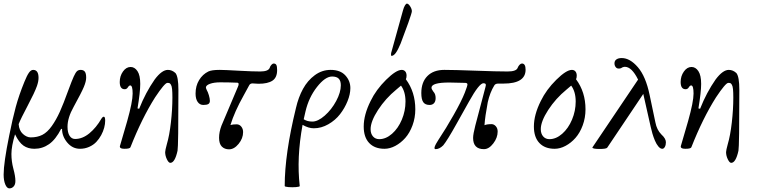

<svg xmlns="http://www.w3.org/2000/svg" viewBox="-46 -811 4183 1061"><path d="M-25.9 153.8Q-25.9 88.9 4.9 -62Q23.4 -154.8 41 -219.7Q58.6 -284.7 88.9 -358.9Q103 -394 114 -409.4Q125 -424.8 137.2 -424.8Q167 -424.8 167 -380.9Q167 -361.3 158.2 -335.9Q145.5 -299.8 107.2 -227.5Q68.8 -155.3 57.1 -125Q59.6 -89.8 80.6 -70.8Q101.6 -51.8 124 -51.8Q160.6 -51.8 188.2 -65.9Q215.8 -80.1 240.2 -114.5Q264.6 -148.9 284.7 -193.4Q304.7 -237.8 331.1 -311Q351.6 -366.7 361.6 -388.4Q371.6 -410.2 379.4 -417.5Q387.2 -424.8 399.9 -424.8Q415 -424.8 422.6 -415.3Q430.2 -405.8 430.2 -381.8Q430.2 -361.3 417.2 -330.3Q404.3 -299.3 360.8 -220.2Q327.1 -160.2 327.1 -110.8Q327.1 -78.6 338.4 -60.8Q349.6 -43 369.1 -43Q409.7 -43 447.8 -74.2Q485.8 -105.5 514.2 -154.8Q521 -166 527.8 -166Q535.2 -166 535.2 -144Q535.2 -126 529.8 -105.5Q524.4 -85 513.2 -64.2Q502 -43.5 486.1 -26.6Q470.2 -9.8 446.5 0.7Q422.9 11.2 396 11.2Q354.5 11.2 325.7 -23.2Q296.9 -57.6 296.9 -98.1L292 -99.1Q261.7 -40 225.1 -14.4Q188.5 11.2 144 11.2Q108.9 11.2 83.7 -6.3Q58.6 -23.9 37.1 -68.8Q17.1 -2.9 17.1 40Q17.1 80.6 27.8 121.1Q39.1 162.6 39.1 189Q39.1 209 29.3 219.5Q19.5 230 5.9 230Q-7.8 230 -16.8 208.3Q-25.9 186.5 -25.9 153.8Z M895 88.9Q885.7 88.9 876.2 69.1Q866.7 49.3 866.7 29.8Q866.7 20 876 -14.2Q890.1 -61.5 898.4 -134Q906.7 -206.5 906.7 -272Q906.7 -300.8 905 -318.1Q903.3 -335.4 898.7 -342.8Q894 -350.1 890.4 -351.6Q886.7 -353 878.9 -353Q864.3 -353 811 -272.9Q737.8 -157.2 674.8 2.9Q671.4 11.2 642.1 11.2Q616.7 11.2 616.7 0Q615.7 -2.9 616.7 -3.9L656.7 -141.1Q687 -248.5 687 -293.9Q687 -338.9 673.8 -338.9Q667 -338.9 660.6 -328.4Q654.3 -317.9 643.1 -317.9Q615.7 -317.9 615.7 -357.9Q615.7 -390.6 633.5 -415.8Q651.4 -440.9 675.8 -440.9Q698.2 -440.9 713.6 -418Q729 -395 729 -347.2Q729 -302.2 713.9 -211.9L723.1 -210Q758.8 -300.3 809.1 -372.1Q848.6 -424.8 881.8 -424.8Q904.8 -424.8 923.8 -407.2Q939.9 -387.2 939.9 -314Q939.9 -2 935.1 22Q920.4 88.9 895 88.9Z M1219.7 14.2Q1195.3 14.2 1179.9 -1Q1164.6 -16.1 1164.6 -49.8Q1164.6 -81.5 1177.7 -116.2L1268.6 -331.1Q1278.3 -352.5 1265.6 -354Q1215.8 -356 1171.4 -356Q1136.7 -356 1114.3 -347.9Q1091.8 -339.8 1091.8 -327.1Q1091.8 -324.2 1096.7 -313Q1102.5 -303.7 1108.2 -284.9Q1113.8 -266.1 1113.8 -253.9Q1113.8 -241.2 1105.2 -236.1Q1096.7 -231 1077.6 -231Q1058.1 -231 1046.4 -247.6Q1034.7 -264.2 1034.7 -293.9Q1034.7 -336.4 1054.2 -368.4Q1073.7 -400.4 1105.5 -416Q1123.5 -424.8 1168.5 -424.8Q1193.4 -424.8 1279.8 -419.9Q1350.6 -416 1391.6 -416Q1436.5 -416 1444.3 -436Q1447.3 -446.3 1454.1 -453.1Q1460.9 -460 1465.8 -460Q1477.1 -460 1481.2 -451.9Q1485.4 -443.8 1485.4 -423.8Q1485.4 -382.3 1459.5 -365.2Q1433.6 -348.1 1382.8 -348.1Q1376 -348.1 1365.7 -349.1Q1355.5 -350.1 1349.6 -350.1Q1335.9 -350.1 1330.6 -338.9L1300.8 -284.2Q1249.5 -192.9 1227.5 -120.1Q1240.7 -124 1261.7 -124Q1276.9 -124 1287.1 -111.6Q1297.4 -99.1 1297.4 -81.1Q1297.4 -46.4 1272.7 -16.1Q1248 14.2 1219.7 14.2Z M1527.3 216.8Q1527.3 39.1 1589.4 -213.9Q1603 -273.4 1628.4 -319.8Q1653.8 -366.2 1693.6 -395.5Q1733.4 -424.8 1781.2 -424.8Q1834.5 -424.8 1862.3 -394.5Q1890.1 -364.3 1890.1 -324.2Q1890.1 -290.5 1874.5 -252Q1858.9 -213.4 1833 -179.9Q1807.1 -146.5 1768.3 -124.3Q1729.5 -102.1 1688 -102.1Q1658.7 -102.1 1626 -121.1Q1592.3 61.5 1610.4 216.8Q1610.8 221.2 1590.1 222.9Q1569.3 224.6 1548.3 222.9Q1527.3 221.2 1527.3 216.8ZM1642.1 -194.8Q1638.7 -182.1 1632.3 -151.9Q1651.9 -139.2 1680.2 -139.2Q1710.9 -139.2 1748.5 -172.1Q1786.1 -205.1 1811.8 -252.9Q1837.4 -300.8 1837.4 -339.8Q1837.4 -364.7 1825.7 -376.5Q1814 -388.2 1789.1 -388.2Q1751 -388.2 1705.6 -330.3Q1660.2 -272.5 1642.1 -194.8Z M2116.7 -502Q2114.7 -505.4 2114.7 -511.2Q2114.7 -517.1 2115.7 -519L2180.7 -752.9Q2185.5 -771 2191.7 -781Q2197.8 -791 2202.6 -791Q2210.9 -791 2220.5 -776.1Q2230 -761.2 2230 -749Q2230 -740.2 2210 -684.1L2168 -570.8Q2153.3 -535.2 2141.1 -518.6Q2128.9 -502 2116.7 -502ZM2078.6 11.2Q2024.4 11.2 1994.1 -20.8Q1963.9 -52.7 1963.9 -111.8Q1963.9 -176.8 2002 -252.9Q2032.2 -315.4 2087.6 -370.1Q2143.1 -424.8 2173.8 -424.8Q2186 -424.8 2193.4 -416.3Q2200.7 -407.7 2200.7 -393.1Q2200.7 -380.9 2196.8 -373Q2249 -302.7 2249 -207Q2249 -160.2 2233.6 -118.4Q2218.3 -76.7 2193.6 -48.8Q2168.9 -21 2138.7 -4.9Q2108.4 11.2 2078.6 11.2ZM2002 -97.2Q2002 -72.3 2015.1 -57.1Q2028.3 -42 2049.8 -42Q2086.4 -42 2120.4 -71.8Q2154.3 -101.6 2174.6 -149.9Q2194.8 -198.2 2194.8 -250Q2194.8 -304.2 2169.9 -337.9Q2147.5 -318.8 2144 -315.9Q2084.5 -267.1 2043.2 -203.6Q2002 -140.1 2002 -97.2Z M2361.3 13.2Q2343.3 13.2 2377 -38.6Q2379.4 -42.5 2382.3 -46.9Q2417 -98.6 2460.4 -175Q2503.9 -251.5 2522.5 -298.8Q2538.1 -338.4 2537.1 -345.7Q2536.1 -352.5 2525.4 -353Q2469.7 -355 2436.5 -355Q2338.4 -355 2338.4 -326.2Q2338.4 -318.4 2349.1 -304.2Q2361.3 -292 2361.3 -269Q2361.3 -250.5 2352.3 -240.7Q2343.3 -231 2328.1 -231Q2303.7 -231 2293 -246.3Q2282.2 -261.7 2282.2 -296.9Q2282.2 -356.9 2315.9 -390.9Q2349.6 -424.8 2409.2 -424.8Q2463.9 -424.8 2581.5 -420.4Q2699.2 -416 2759.3 -416Q2807.1 -416 2814.5 -436Q2818.4 -446.3 2825.2 -453.1Q2832 -460 2838.4 -460Q2858.4 -460 2858.4 -425.8Q2858.4 -349.1 2736.3 -349.1H2707.5Q2691.4 -349.1 2685.5 -338.9Q2661.6 -300.3 2649.4 -246.1Q2634.3 -166 2631.3 -119.1Q2644.5 -125 2670.4 -125Q2683.6 -125 2693.8 -113.5Q2704.1 -102.1 2704.1 -84Q2704.1 -49.8 2679.9 -18.3Q2655.8 13.2 2628.4 13.2Q2568.4 13.2 2568.4 -48.8Q2568.4 -69.8 2580.6 -117.2L2636.2 -328.1Q2640.1 -340.3 2637.9 -345.7Q2635.7 -351.1 2625.5 -351.1Q2602.1 -351.1 2546.4 -251L2477.5 -127.9Q2425.3 -34.2 2403.3 -7.8Q2382.3 13.2 2361.3 13.2Z M3019 11.2Q2964.8 11.2 2934.6 -20.8Q2904.3 -52.7 2904.3 -111.8Q2904.3 -176.8 2942.4 -252.9Q2972.7 -315.4 3028.1 -370.1Q3083.5 -424.8 3114.3 -424.8Q3126.5 -424.8 3133.8 -416.3Q3141.1 -407.7 3141.1 -393.1Q3141.1 -380.9 3137.2 -373Q3189.5 -302.7 3189.5 -207Q3189.5 -160.2 3174.1 -118.4Q3158.7 -76.7 3134 -48.8Q3109.4 -21 3079.1 -4.9Q3048.8 11.2 3019 11.2ZM2942.4 -97.2Q2942.4 -72.3 2955.6 -57.1Q2968.8 -42 2990.2 -42Q3026.9 -42 3060.8 -71.8Q3094.7 -101.6 3115 -149.9Q3135.3 -198.2 3135.3 -250Q3135.3 -304.2 3110.4 -337.9Q3087.9 -318.8 3084.5 -315.9Q3024.9 -267.1 2983.6 -203.6Q2942.4 -140.1 2942.4 -97.2Z M3267.6 12.2Q3227.5 12.2 3227.5 3.9L3480 -371.1Q3445.3 -441.9 3406.7 -441.9Q3401.4 -441.9 3391.6 -438Q3385.7 -432.1 3372.6 -432.1Q3362.3 -432.1 3356 -440.7Q3349.6 -449.2 3349.6 -460.9Q3349.6 -475.1 3360.4 -482.7Q3371.1 -490.2 3389.6 -490.2Q3435.1 -490.2 3478.8 -439.7Q3522.5 -389.2 3543.9 -286.1L3575.7 -134.8Q3583.5 -93.3 3608.9 -67.9Q3633.8 -45.4 3633.8 -24.9Q3633.8 -9.3 3627.9 1Q3622.1 11.2 3613.8 11.2Q3603 11.2 3592.3 -1.5Q3581.5 -14.2 3573.2 -33.9Q3564.9 -53.7 3559.3 -72.8Q3553.7 -91.8 3549.8 -109.9L3508.8 -292L3309.6 4.9Q3304.2 12.2 3267.6 12.2Z M3994.6 88.9Q3985.4 88.9 3975.8 69.1Q3966.3 49.3 3966.3 29.8Q3966.3 20 3975.6 -14.2Q3989.7 -61.5 3998 -134Q4006.3 -206.5 4006.3 -272Q4006.3 -300.8 4004.6 -318.1Q4002.9 -335.4 3998.3 -342.8Q3993.7 -350.1 3990 -351.6Q3986.3 -353 3978.5 -353Q3963.9 -353 3910.6 -272.9Q3837.4 -157.2 3774.4 2.9Q3771 11.2 3741.7 11.2Q3716.3 11.2 3716.3 0Q3715.3 -2.9 3716.3 -3.9L3756.3 -141.1Q3786.6 -248.5 3786.6 -293.9Q3786.6 -338.9 3773.4 -338.9Q3766.6 -338.9 3760.3 -328.4Q3753.9 -317.9 3742.7 -317.9Q3715.3 -317.9 3715.3 -357.9Q3715.3 -390.6 3733.2 -415.8Q3751 -440.9 3775.4 -440.9Q3797.9 -440.9 3813.2 -418Q3828.6 -395 3828.6 -347.2Q3828.6 -302.2 3813.5 -211.9L3822.8 -210Q3858.4 -300.3 3908.7 -372.1Q3948.2 -424.8 3981.4 -424.8Q4004.4 -424.8 4023.4 -407.2Q4039.6 -387.2 4039.6 -314Q4039.6 -2 4034.7 22Q4020 88.9 3994.6 88.9Z"/></svg>

Font: Junicode SmCond Light
Style: Italic
Weight: 300
Width: 4
Italic angle: -11°
Designer: Peter S. Baker
Version: Version 2.206